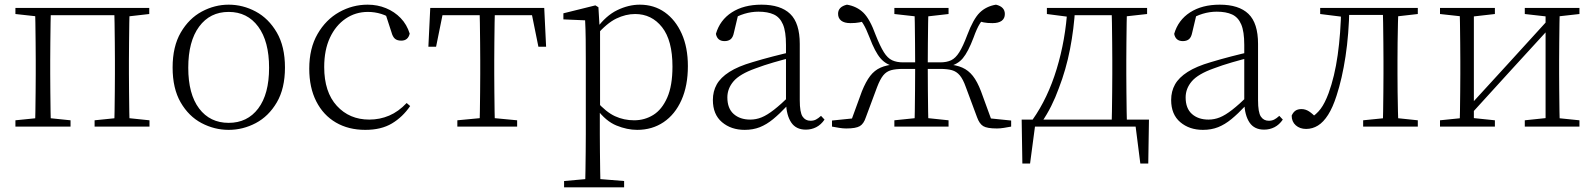

<svg xmlns="http://www.w3.org/2000/svg" viewBox="-20 -542 6829 822"><path d="M130 0Q131 -24 131.5 -64.5Q132 -105 132.5 -148.5Q133 -192 133 -226V-283Q133 -316 132.5 -359.5Q132 -403 131.5 -443.5Q131 -484 130 -508H198Q197 -484 196.5 -443.5Q196 -403 195.5 -359.5Q195 -316 195 -283V-226Q195 -192 195.5 -148.5Q196 -105 196.5 -64.5Q197 -24 198 0ZM469 0Q470 -24 470.5 -64.5Q471 -105 471.5 -148.5Q472 -192 472 -226V-283Q472 -316 471.5 -359.5Q471 -403 470.5 -443.5Q470 -484 469 -508H535Q534 -484 533.5 -443.5Q533 -403 532.5 -359.5Q532 -316 532 -283V-226Q532 -192 532.5 -148.5Q533 -105 533.5 -64.5Q534 -24 535 0ZM46 0V-27L155 -38H175L282 -27V0ZM385 0V-27L493 -38H514L620 -27V0ZM46 -482V-508H163V-470H155ZM502 -470V-508H619V-482L514 -470ZM163 -477V-508H502V-477Z M959 14Q898 14 843 -15Q788 -44 753.5 -103.5Q719 -163 719 -253Q719 -343 754 -403Q789 -463 844 -492.5Q899 -522 959 -522Q1020 -522 1075 -492.5Q1130 -463 1165 -403Q1200 -343 1200 -253Q1200 -163 1165 -103.5Q1130 -44 1075 -15Q1020 14 959 14ZM959 -16Q1039 -16 1085.5 -77.5Q1132 -139 1132 -252Q1132 -365 1085.5 -428Q1039 -491 959 -491Q879 -491 832.5 -428Q786 -365 786 -252Q786 -139 832.5 -77.5Q879 -16 959 -16Z M1544 14Q1472 14 1418 -17.5Q1364 -49 1334 -108Q1304 -167 1304 -248Q1304 -335 1339.5 -396.5Q1375 -458 1432 -490Q1489 -522 1554 -522Q1596 -522 1632.5 -507Q1669 -492 1695.5 -464.5Q1722 -437 1734 -398Q1727 -368 1698 -368Q1680 -368 1670.5 -376.5Q1661 -385 1656 -404L1628 -490L1671 -452Q1640 -474 1612 -482.5Q1584 -491 1555 -491Q1502 -491 1459.5 -462Q1417 -433 1392.5 -380.5Q1368 -328 1368 -255Q1368 -148 1422 -89Q1476 -30 1561 -30Q1606 -30 1646 -47Q1686 -64 1721 -101L1736 -88Q1704 -41 1658 -13.5Q1612 14 1544 14Z M1814 -342 1822 -508H2310L2318 -342H2285L2252 -505L2285 -477H1847L1880 -505L1847 -342ZM1938 0V-27L2054 -38H2078L2194 -27V0ZM2033 0Q2034 -24 2034.5 -64.5Q2035 -105 2035.5 -148.5Q2036 -192 2036 -226V-283Q2036 -316 2035.5 -359.5Q2035 -403 2034.5 -443.5Q2034 -484 2033 -508H2099Q2098 -484 2097.5 -443.5Q2097 -403 2096.5 -359.5Q2096 -316 2096 -283V-226Q2096 -192 2096.5 -148.5Q2097 -105 2097.5 -64.5Q2098 -24 2099 0Z M2395 260V233L2507 223H2528L2652 233V260ZM2485 260Q2486 229 2486.5 189.5Q2487 150 2487.5 108.5Q2488 67 2488 32V-278Q2488 -330 2487.5 -374Q2487 -418 2485 -455L2392 -459V-485L2529 -519L2542 -511L2547 -425L2549 -420V-80L2548 -71V32Q2548 66 2548.5 107.5Q2549 149 2549.5 189Q2550 229 2551 260ZM2708 14Q2665 14 2619.5 -4.5Q2574 -23 2535 -75H2522L2534 -108Q2575 -62 2613 -44.5Q2651 -27 2695 -27Q2740 -27 2777 -50Q2814 -73 2836.5 -124Q2859 -175 2859 -257Q2859 -369 2814.5 -425.5Q2770 -482 2699 -482Q2659 -482 2618.5 -462.5Q2578 -443 2531 -389L2522 -420H2534Q2574 -475 2622.5 -498.5Q2671 -522 2719 -522Q2780 -522 2826 -489.5Q2872 -457 2898.5 -398Q2925 -339 2925 -259Q2925 -175 2897.5 -113.5Q2870 -52 2821 -19Q2772 14 2708 14Z M3168 14Q3110 14 3071 -19Q3032 -52 3032 -114Q3032 -151 3048.5 -180.5Q3065 -210 3102.5 -234Q3140 -258 3202 -276Q3245 -289 3289.5 -300.5Q3334 -312 3374 -321V-297Q3334 -287 3292.5 -275Q3251 -263 3214 -249Q3147 -225 3120.5 -194Q3094 -163 3094 -125Q3094 -78 3121 -54Q3148 -30 3192 -30Q3217 -30 3240.5 -39.5Q3264 -49 3293.5 -72Q3323 -95 3363 -134L3369 -89H3350Q3318 -55 3290 -32Q3262 -9 3233 2.5Q3204 14 3168 14ZM3430 13Q3388 13 3367.5 -17.5Q3347 -48 3345 -102V-106V-350Q3345 -407 3332 -437.5Q3319 -468 3293 -480Q3267 -492 3227 -492Q3197 -492 3167 -483Q3137 -474 3105 -454L3141 -482L3122 -402Q3118 -382 3108 -374Q3098 -366 3082 -366Q3051 -366 3045 -397Q3062 -456 3113 -489Q3164 -522 3240 -522Q3322 -522 3363 -482.5Q3404 -443 3404 -354V-113Q3404 -61 3416 -43Q3428 -25 3450 -25Q3463 -25 3473 -30Q3483 -35 3495 -46L3510 -30Q3495 -8 3474.5 2.5Q3454 13 3430 13Z M3542 0V-26L3660 -38L3620 -14L3670 -151Q3687 -193 3705.5 -217Q3724 -241 3750 -252.5Q3776 -264 3815 -267L3811 -257Q3773 -265 3749.5 -292.5Q3726 -320 3703 -381Q3688 -420 3675.5 -440Q3663 -460 3644 -479L3690 -453Q3674 -449 3658.5 -446Q3643 -443 3621 -443Q3595 -443 3581.5 -453.5Q3568 -464 3568 -483Q3568 -513 3606 -522Q3648 -515 3676 -488Q3704 -461 3729 -392Q3748 -344 3764 -318.5Q3780 -293 3799.5 -284Q3819 -275 3846 -275H3925V-247H3847Q3815 -247 3795 -241.5Q3775 -236 3761.5 -219.5Q3748 -203 3735 -169L3687 -40Q3678 -12 3661 -2Q3644 8 3603 8Q3589 8 3573.5 5.5Q3558 3 3542 0ZM4309 0Q4293 3 4277.5 5.5Q4262 8 4248 8Q4206 8 4189.5 -2Q4173 -12 4163 -40L4115 -169Q4103 -203 4089 -219.5Q4075 -236 4055.5 -241.5Q4036 -247 4004 -247H3925V-275H4005Q4033 -275 4052 -284Q4071 -293 4087 -318.5Q4103 -344 4121 -392Q4147 -461 4174.5 -488Q4202 -515 4244 -522Q4282 -513 4282 -482Q4282 -463 4268.5 -453Q4255 -443 4229 -443Q4207 -443 4192 -446Q4177 -449 4162 -453L4206 -479Q4187 -460 4174.5 -440Q4162 -420 4148 -381Q4125 -320 4102 -292.5Q4079 -265 4039 -257L4035 -267Q4074 -264 4100 -252.5Q4126 -241 4145 -217Q4164 -193 4180 -151L4230 -14L4191 -38L4309 -26ZM3895 0Q3896 -24 3896.5 -65.5Q3897 -107 3897.5 -156.5Q3898 -206 3898 -253V-270Q3898 -310 3897.5 -356Q3897 -402 3896.5 -443Q3896 -484 3895 -508H3955Q3954 -484 3953.5 -443Q3953 -402 3952.5 -356Q3952 -310 3952 -270V-253Q3952 -206 3952.5 -156.5Q3953 -107 3953.5 -65.5Q3954 -24 3955 0ZM3809 0V-27L3916 -38H3936L4041 -27V0ZM3809 -482V-508H4041V-482L3936 -470H3916Z M4866 0H4388L4414 -23L4390 158H4357L4354 -30H4899L4896 158H4862L4839 -23ZM4739 0Q4740 -24 4740.5 -64.5Q4741 -105 4741.5 -148.5Q4742 -192 4742 -226V-283Q4742 -316 4741.5 -359.5Q4741 -403 4740.5 -443.5Q4740 -484 4739 -508H4805Q4804 -484 4803.5 -443.5Q4803 -403 4802.5 -359.5Q4802 -316 4802 -283V-226Q4802 -192 4802.5 -148.5Q4803 -105 4803.5 -64.5Q4804 -24 4805 0ZM4462 -482V-508H4564V-470H4554ZM4772 -470V-508H4891V-482L4783 -470ZM4401 -30Q4466 -122 4504 -247Q4542 -372 4550 -508H4583Q4578 -419 4561 -331.5Q4544 -244 4513 -164Q4499 -125 4480.5 -88Q4462 -51 4439 -18V-6ZM4564 -477V-508H4774V-477Z M5130 14Q5072 14 5033 -19Q4994 -52 4994 -114Q4994 -151 5010.5 -180.5Q5027 -210 5064.5 -234Q5102 -258 5164 -276Q5207 -289 5251.5 -300.5Q5296 -312 5336 -321V-297Q5296 -287 5254.5 -275Q5213 -263 5176 -249Q5109 -225 5082.5 -194Q5056 -163 5056 -125Q5056 -78 5083 -54Q5110 -30 5154 -30Q5179 -30 5202.5 -39.5Q5226 -49 5255.5 -72Q5285 -95 5325 -134L5331 -89H5312Q5280 -55 5252 -32Q5224 -9 5195 2.5Q5166 14 5130 14ZM5392 13Q5350 13 5329.5 -17.5Q5309 -48 5307 -102V-106V-350Q5307 -407 5294 -437.5Q5281 -468 5255 -480Q5229 -492 5189 -492Q5159 -492 5129 -483Q5099 -474 5067 -454L5103 -482L5084 -402Q5080 -382 5070 -374Q5060 -366 5044 -366Q5013 -366 5007 -397Q5024 -456 5075 -489Q5126 -522 5202 -522Q5284 -522 5325 -482.5Q5366 -443 5366 -354V-113Q5366 -61 5378 -43Q5390 -25 5412 -25Q5425 -25 5435 -30Q5445 -35 5457 -46L5472 -30Q5457 -8 5436.5 2.5Q5416 13 5392 13Z M5572 10Q5545 10 5527.5 -5.5Q5510 -21 5510 -47Q5516 -61 5526 -68Q5536 -75 5552 -75Q5569 -75 5584.5 -65Q5600 -55 5618 -35V-26H5588V-35Q5616 -52 5634 -76Q5652 -100 5668 -143Q5694 -214 5707 -306.5Q5720 -399 5722 -508H5757Q5755 -396 5740.5 -300.5Q5726 -205 5702 -132Q5686 -82 5666 -50.5Q5646 -19 5622.5 -4.5Q5599 10 5572 10ZM5632 -482V-508H5735V-470H5728ZM5737 -478V-508H5929V-478ZM5816 0V-27L5925 -38H5945L6050 -27V0ZM5900 0Q5901 -24 5901.5 -64.5Q5902 -105 5902.5 -148.5Q5903 -192 5903 -226V-283Q5903 -316 5902.5 -359.5Q5902 -403 5901.5 -443.5Q5901 -484 5900 -508H5967Q5966 -484 5965 -443.5Q5964 -403 5963.5 -359.5Q5963 -316 5963 -283V-226Q5963 -192 5963.5 -148.5Q5964 -105 5965 -64.5Q5966 -24 5967 0ZM5933 -470V-508H6050V-482L5945 -470Z M6145 0V-27L6253 -38H6274L6380 -27V0ZM6508 0V-27L6613 -38H6634L6742 -27V0ZM6229 0Q6230 -24 6230.5 -64.5Q6231 -105 6231.5 -148.5Q6232 -192 6232 -226V-283Q6232 -316 6231.5 -359.5Q6231 -403 6230.5 -443.5Q6230 -484 6229 -508H6290V0ZM6270 -45 6240 -61H6246L6430 -262L6615 -465L6643 -447H6637L6453 -246ZM6597 0V-508H6658Q6657 -484 6656.5 -443.5Q6656 -403 6655.5 -359.5Q6655 -316 6655 -283V-226Q6655 -192 6655.5 -148.5Q6656 -105 6656.5 -64.5Q6657 -24 6658 0ZM6145 -482V-508H6380V-482L6275 -470H6254ZM6508 -482V-508H6742V-482L6635 -470H6614Z"/></svg>

Font: Noto Serif SC
Style: Regular
Weight: 200
Designer: Ryoko NISHIZUKA 西塚涼子 (kana & ideographs); Frank Grießhammer (Latin, Greek & Cyrillic); Wenlong ZHANG 张文龙 (bopomofo); San
Foundry: Adobe
Version: Version 2.001;hotconv 1.1.0;makeotfexe 2.6.0